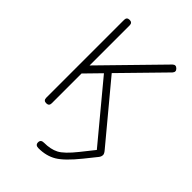

<svg xmlns="http://www.w3.org/2000/svg" viewBox="-243 -731 1030 1030"><g transform="rotate(45 271.5 -216.5)"><path d="M90 -21V-612Q90 -633 111 -633Q132 -633 132 -612V-308L443 -626Q458 -640 472 -626Q487 -612 473 -596L245 -363L508 -47Q523 -30 523 -20Q523 -7 514 4L461 70Q398 148 354.5 174Q311 200 252 200Q228 200 228 179Q228 158 252 158Q302 158 336 140.5Q370 123 421 59L480 -15L216 -333L132 -247V-21Q132 0 111 0Q90 0 90 -21Z"/></g></svg>

Font: Jura Light
Style: Regular
Weight: 300
Designer: Daniel Johnson, Alexei Vanyashin
Foundry: Daniel Johnson
Version: Version 5.103